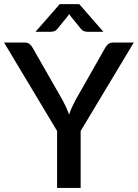

<svg xmlns="http://www.w3.org/2000/svg" viewBox="-23 -931 683 951"><path d="M639.6 -720.2 376.5 -282.2V0H259.8V-282.2L-2.9 -720.2H99.6Q114.7 -720.2 124 -712.4Q132.8 -705.1 139.2 -693.4L286.6 -435.5Q289.6 -429.7 295.9 -417.2Q302.2 -404.8 305.2 -398.4Q311.5 -384.8 319.3 -363.8Q323.7 -378.4 333 -398.9Q335.9 -405.3 342.3 -417.7Q348.6 -430.2 351.1 -435.5L497.6 -693.4Q503.4 -704.6 512.2 -711.9Q522 -720.2 536.6 -720.2ZM369.6 -910.6 489.3 -773.4H411.6Q405.8 -773.4 395 -775.9Q385.3 -778.3 375.5 -791L326.2 -851.6Q319.8 -860.8 319.3 -861.3Q317.9 -858.4 313 -851.6L263.7 -791Q253.9 -778.3 244.1 -775.9Q233.4 -773.4 227.5 -773.4H152.8L272.9 -910.6Z"/></svg>

Font: Lato-SemiBold
Style: Regular
Weight: 500
Designer: Lukasz Dziedzic with Adam Twardoch and Botio Nikoltchev
Foundry: tyPoland Lukasz Dziedzic
Version: ""